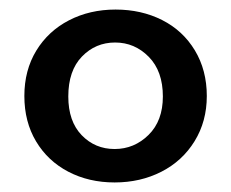

<svg xmlns="http://www.w3.org/2000/svg" viewBox="-20 -729 484 402"><path d="M222 -709Q276 -709 319.5 -687Q363 -665 388 -623.5Q413 -582 413 -528Q413 -475 387.5 -433.5Q362 -392 318 -369.5Q274 -347 220 -347Q166 -347 123 -369.5Q80 -392 55.5 -433Q31 -474 31 -528Q31 -582 56 -623Q81 -664 124.5 -686.5Q168 -709 222 -709ZM221 -640Q180 -640 151.5 -610.5Q123 -581 123 -527Q123 -475 151 -446Q179 -417 220 -417Q261 -417 291 -446.5Q321 -476 321 -527Q321 -580 291.5 -610Q262 -640 221 -640Z"/></svg>

Font: IBM-Poppins
Style: Poppins-Medium
Weight: 500
Designer: Mike Abbink, Paul van der Laan, Pieter van Rosmalen, Ben Mitchell, Mark Frömberg
Foundry: Bold Monday
Version: Version 1.1